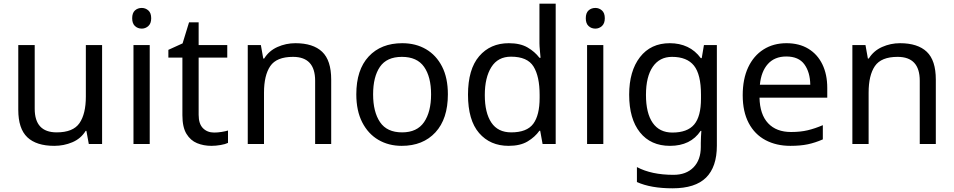

<svg xmlns="http://www.w3.org/2000/svg" viewBox="-20 -780 5170 1040"><path d="M533 -536V0H461L448 -71H444Q418 -29 372 -9.5Q326 10 274 10Q177 10 128 -36.5Q79 -83 79 -185V-536H168V-191Q168 -63 287 -63Q376 -63 410.5 -113Q445 -163 445 -257V-536Z M748 -737Q768 -737 783.5 -723.5Q799 -710 799 -681Q799 -653 783.5 -639Q768 -625 748 -625Q726 -625 711 -639Q696 -653 696 -681Q696 -710 711 -723.5Q726 -737 748 -737ZM791 -536V0H703V-536Z M1140 -62Q1160 -62 1181 -65.5Q1202 -69 1215 -73V-6Q1201 1 1175 5.5Q1149 10 1125 10Q1083 10 1047.5 -4.5Q1012 -19 990 -55Q968 -91 968 -156V-468H892V-510L969 -545L1004 -659H1056V-536H1211V-468H1056V-158Q1056 -109 1079.5 -85.5Q1103 -62 1140 -62Z M1580 -546Q1676 -546 1725 -499.5Q1774 -453 1774 -349V0H1687V-343Q1687 -472 1567 -472Q1478 -472 1444 -422Q1410 -372 1410 -278V0H1322V-536H1393L1406 -463H1411Q1437 -505 1483 -525.5Q1529 -546 1580 -546Z M2406 -269Q2406 -136 2338.5 -63Q2271 10 2156 10Q2085 10 2029.5 -22.5Q1974 -55 1942 -117.5Q1910 -180 1910 -269Q1910 -402 1977 -474Q2044 -546 2159 -546Q2232 -546 2287.5 -513.5Q2343 -481 2374.5 -419.5Q2406 -358 2406 -269ZM2001 -269Q2001 -174 2038.5 -118.5Q2076 -63 2158 -63Q2239 -63 2277 -118.5Q2315 -174 2315 -269Q2315 -364 2277 -418Q2239 -472 2157 -472Q2075 -472 2038 -418Q2001 -364 2001 -269Z M2735 10Q2635 10 2575 -59.5Q2515 -129 2515 -267Q2515 -405 2575.5 -475.5Q2636 -546 2736 -546Q2798 -546 2837.5 -523Q2877 -500 2902 -467H2908Q2907 -480 2904.5 -505.5Q2902 -531 2902 -546V-760H2990V0H2919L2906 -72H2902Q2878 -38 2838 -14Q2798 10 2735 10ZM2749 -63Q2834 -63 2868.5 -109.5Q2903 -156 2903 -250V-266Q2903 -366 2870 -419.5Q2837 -473 2748 -473Q2677 -473 2641.5 -416.5Q2606 -360 2606 -265Q2606 -169 2641.5 -116Q2677 -63 2749 -63Z M3205 -737Q3225 -737 3240.5 -723.5Q3256 -710 3256 -681Q3256 -653 3240.5 -639Q3225 -625 3205 -625Q3183 -625 3168 -639Q3153 -653 3153 -681Q3153 -710 3168 -723.5Q3183 -737 3205 -737ZM3248 -536V0H3160V-536Z M3608 -546Q3661 -546 3703.5 -526Q3746 -506 3776 -465H3781L3793 -536H3863V9Q3863 124 3804.5 182Q3746 240 3623 240Q3505 240 3430 206V125Q3509 167 3628 167Q3697 167 3736.5 126.5Q3776 86 3776 16V-5Q3776 -17 3777 -39.5Q3778 -62 3779 -71H3775Q3721 10 3609 10Q3505 10 3446.5 -63Q3388 -136 3388 -267Q3388 -395 3446.5 -470.5Q3505 -546 3608 -546ZM3620 -472Q3553 -472 3516 -418.5Q3479 -365 3479 -266Q3479 -167 3515.5 -114.5Q3552 -62 3622 -62Q3703 -62 3740 -105.5Q3777 -149 3777 -246V-267Q3777 -377 3739 -424.5Q3701 -472 3620 -472Z M4240 -546Q4309 -546 4358.5 -516Q4408 -486 4434.5 -431.5Q4461 -377 4461 -304V-251H4094Q4096 -160 4140.5 -112.5Q4185 -65 4265 -65Q4316 -65 4355.5 -74.5Q4395 -84 4437 -102V-25Q4396 -7 4356 1.5Q4316 10 4261 10Q4185 10 4126.5 -21Q4068 -52 4035.5 -113.5Q4003 -175 4003 -264Q4003 -352 4032.5 -415Q4062 -478 4115.5 -512Q4169 -546 4240 -546ZM4239 -474Q4176 -474 4139.5 -433.5Q4103 -393 4096 -321H4369Q4368 -389 4337 -431.5Q4306 -474 4239 -474Z M4855 -546Q4951 -546 5000 -499.5Q5049 -453 5049 -349V0H4962V-343Q4962 -472 4842 -472Q4753 -472 4719 -422Q4685 -372 4685 -278V0H4597V-536H4668L4681 -463H4686Q4712 -505 4758 -525.5Q4804 -546 4855 -546Z"/></svg>

Font: Noto Sans Hebrew Droid SemiBold
Style: Regular
Weight: 600
Designer: Monotype Design Team
Foundry: Monotype Imaging Inc.
Version: Version 1.100; ttfautohint (v1.8.4.7-5d5b)